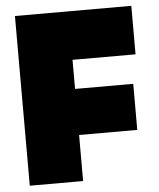

<svg xmlns="http://www.w3.org/2000/svg" viewBox="-51 -744 652 789"><g transform="rotate(-5 275.0 -350.0)"><path d="M40 0V-700H520V-500H260V-380H500V-190H260V0Z"/></g></svg>

Font: Tektur Black
Style: Regular
Weight: 900
Designer: Adam Jagosz
Foundry: Adam Jagosz
Version: Version 1.005;gftools[0.9.30]